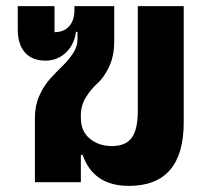

<svg xmlns="http://www.w3.org/2000/svg" viewBox="-20 -595 688 627"><path d="M401 12Q285 12 250 -89H244V0H94V-211Q94 -250 108.5 -282.5Q123 -315 143.5 -337.5Q164 -360 184 -379.5Q204 -399 218.5 -421Q233 -443 233 -466V-491H228Q223 -450 195.5 -423.5Q168 -397 128 -397Q85 -397 61.5 -423.5Q38 -450 38 -499V-575H158V-490Q189 -490 206 -509.5Q223 -529 223 -561V-575H353V-460Q353 -412 336 -376.5Q319 -341 298.5 -323Q278 -305 261 -278Q244 -251 244 -218V-211Q244 -166 273.5 -142Q303 -118 345 -118Q391 -118 410.5 -145.5Q430 -173 430 -232V-575H580V-196Q580 12 401 12Z"/></svg>

Font: Anuphan
Style: Bold
Weight: 700
Designer: Mike Abbink, Paul van der Laan, Pieter van Rosmalen, Mint Tantisuwanna
Foundry: Bold Monday; Cadson Demak
Version: Version 3.002;hotconv 1.0.109;makeotfexe 2.5.65596